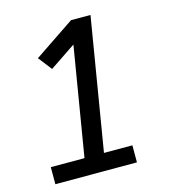

<svg xmlns="http://www.w3.org/2000/svg" viewBox="-109 -825 819 914"><g transform="rotate(-15 300.0 -367.5)"><path d="M51 0V-84H217L306 -620L178 -534L126 -601L325 -735H421L313 -84H453V0Z"/></g></svg>

Font: Iosevka Slab Medium Extended
Style: Italic
Weight: 500
Width: 7
Italic angle: -9°
Monospace: yes
Designer: Belleve Invis
Foundry: Belleve Invis
Version: Version 11.1.0; ttfautohint (v1.8.3)